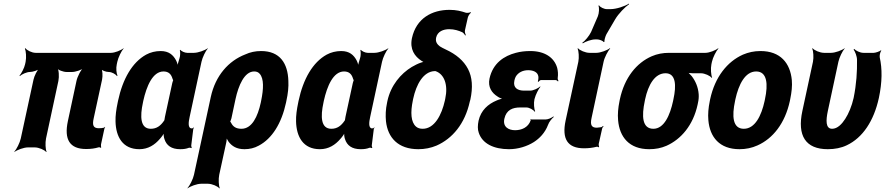

<svg xmlns="http://www.w3.org/2000/svg" viewBox="-20 -823 4942 1072"><path d="M461 9C487 9 509 6 529 0C533 -2 541 0 543 3L545 0C544 -3 543 -12 544 -17L563 -105C564 -108 566 -111 567 -113L566 -115C565 -114 562 -110 560 -110C552 -108 542 -107 532 -107C502 -107 494 -122 503 -162L550 -379C554 -399 553 -433 544 -444L540 -441C547 -430 571 -421 588 -421C604 -421 626 -409 633 -398L636 -401C630 -412 627 -443 632 -464L635 -478C640 -502 658 -539 670 -552V-554C656 -542 621 -528 600 -528H179C158 -528 130 -542 122 -554L119 -552C125 -539 128 -502 123 -478L120 -464C116 -444 99 -412 89 -401L91 -398C102 -409 130 -421 146 -421C162 -421 192 -430 203 -441L201 -444C188 -433 171 -398 167 -378L96 -50C91 -26 72 11 60 24V26C75 14 113 0 136 0H174C197 0 229 14 238 26L240 24C234 11 232 -26 237 -50L306 -371C311 -395 309 -435 299 -447L296 -445C303 -432 333 -421 353 -421H381C401 -421 436 -432 449 -445L448 -447C432 -435 412 -395 407 -371L359 -147C337 -44 369 9 461 9Z M1049 -107 1050 -104 1048 -106C1029 -109 1032 -140 1039 -171L1105 -478C1110 -502 1128 -539 1140 -552V-554C1125 -542 1086 -528 1063 -528H1025C1012 -528 992 -537 987 -545L984 -542C987 -535 987 -510 982 -497C977 -482 970 -458 970 -446L975 -447C974 -457 969 -475 963 -486C947 -516 923 -538 877 -538C848 -538 820 -531 796 -518C718 -475 665 -382 639 -260L637 -250C629 -212 624 -177 625 -145C627 -59 665 10 758 10C807 10 844 -14 873 -48C883 -59 896 -77 899 -87H895C892 -77 894 -58 898 -47C909 -11 937 10 986 10C1005 10 1020 8 1035 2C1039 1 1045 2 1048 4L1051 0C1049 -1 1047 -8 1048 -13L1059 -102C1059 -105 1062 -108 1063 -110L1061 -112C1060 -111 1058 -107 1056 -107ZM942 -360 901 -171 898 -153C898 -153 897 -149 898 -149C898 -149 899 -153 899 -153C898 -153 896 -149 896 -149C877 -121 855 -104 822 -104C763 -104 761 -172 778 -250L780 -260C798 -341 832 -424 893 -424C922 -424 936 -408 943 -384C944 -382 947 -373 948 -374V-378C947 -377 943 -363 942 -360Z M1345 10C1373 10 1400 4 1425 -10C1499 -49 1552 -134 1577 -250L1579 -260C1588 -301 1592 -338 1590 -372C1587 -468 1544 -538 1438 -538C1406 -538 1377 -532 1349 -519C1256 -483 1183 -401 1157 -282L1063 153C1058 177 1039 214 1027 227V229C1042 217 1080 203 1103 203H1141C1164 203 1196 217 1205 229L1207 227C1201 214 1199 177 1204 153L1243 -26C1246 -39 1247 -57 1245 -66L1241 -64C1242 -55 1250 -41 1256 -32C1275 -7 1301 10 1345 10ZM1328 -104C1298 -104 1281 -116 1271 -136C1270 -139 1265 -146 1263 -145L1264 -141C1266 -143 1271 -159 1272 -162L1295 -270C1311 -344 1344 -424 1399 -424C1413 -424 1422 -420 1430 -411C1454 -384 1452 -327 1438 -260L1436 -250C1419 -172 1387 -104 1328 -104Z M2057 -107 2058 -104 2056 -106C2037 -109 2040 -140 2047 -171L2113 -478C2118 -502 2136 -539 2148 -552V-554C2133 -542 2094 -528 2071 -528H2033C2020 -528 2000 -537 1995 -545L1992 -542C1995 -535 1995 -510 1990 -497C1985 -482 1978 -458 1978 -446L1983 -447C1982 -457 1977 -475 1971 -486C1955 -516 1931 -538 1885 -538C1856 -538 1828 -531 1804 -518C1726 -475 1673 -382 1647 -260L1645 -250C1637 -212 1632 -177 1633 -145C1635 -59 1673 10 1766 10C1815 10 1852 -14 1881 -48C1891 -59 1904 -77 1907 -87H1903C1900 -77 1902 -58 1906 -47C1917 -11 1945 10 1994 10C2013 10 2028 8 2043 2C2047 1 2053 2 2056 4L2059 0C2057 -1 2055 -8 2056 -13L2067 -102C2067 -105 2070 -108 2071 -110L2069 -112C2068 -111 2066 -107 2064 -107ZM1950 -360 1909 -171 1906 -153C1906 -153 1905 -149 1906 -149C1906 -149 1907 -153 1907 -153C1906 -153 1904 -149 1904 -149C1885 -121 1863 -104 1830 -104C1771 -104 1769 -172 1786 -250L1788 -260C1806 -341 1840 -424 1901 -424C1930 -424 1944 -408 1951 -384C1952 -382 1955 -373 1956 -374V-378C1955 -377 1951 -363 1950 -360Z M2488 -660C2517 -660 2541 -652 2561 -643C2567 -640 2575 -630 2577 -625L2581 -627C2578 -633 2574 -645 2576 -654L2592 -725C2594 -734 2603 -748 2610 -752L2607 -755C2602 -752 2588 -750 2581 -752C2554 -761 2528 -768 2490 -768C2392 -768 2304 -721 2280 -610C2267 -548 2295 -508 2334 -483C2338 -480 2347 -475 2352 -475L2354 -479C2349 -479 2338 -476 2332 -474C2314 -468 2296 -459 2279 -449C2218 -412 2162 -347 2143 -259L2141 -249C2133 -212 2132 -178 2135 -146C2145 -55 2202 10 2316 10C2352 10 2386 3 2417 -10C2506 -49 2576 -132 2603 -256L2606 -266C2621 -335 2617 -392 2593 -438C2569 -484 2527 -520 2468 -547C2454 -553 2445 -559 2436 -564C2422 -575 2410 -588 2415 -613C2423 -648 2456 -660 2488 -660ZM2406 -426H2412C2413 -426 2414 -425 2414 -425C2460 -408 2483 -350 2466 -272L2464 -262C2446 -181 2406 -104 2340 -104C2325 -104 2312 -108 2303 -116C2274 -141 2271 -195 2285 -262L2287 -272C2304 -351 2343 -423 2406 -426Z M2856 -96C2820 -96 2786 -114 2796 -160C2807 -210 2843 -223 2884 -223H2919C2935 -223 2959 -210 2965 -199L2968 -202C2962 -213 2959 -247 2964 -269L2965 -272C2970 -293 2987 -327 2997 -338L2996 -341C2986 -330 2957 -317 2941 -317H2906C2871 -317 2843 -332 2852 -373C2854 -380 2855 -387 2859 -394C2873 -419 2900 -431 2929 -431C2955 -431 2983 -422 2986 -395C2987 -389 2985 -372 2983 -367L2986 -366C2989 -370 2996 -376 3001 -376H3082C3087 -376 3094 -371 3095 -368L3098 -371C3096 -375 3093 -382 3094 -388C3097 -409 3095 -427 3091 -444C3074 -503 3020 -538 2941 -538C2912 -538 2886 -535 2860 -528C2795 -511 2732 -471 2713 -384C2703 -337 2726 -304 2758 -284C2767 -277 2785 -270 2795 -269L2796 -273C2786 -274 2766 -268 2753 -262C2705 -242 2665 -207 2652 -149C2647 -124 2646 -101 2653 -82C2673 -21 2737 10 2822 10C2873 10 2923 -6 2961 -30C2992 -50 3023 -81 3040 -126C3045 -142 3062 -162 3072 -170L3070 -173C3060 -165 3040 -156 3027 -156H2947C2945 -156 2945 -158 2944 -159L2942 -157C2943 -156 2943 -153 2943 -151C2929 -111 2892 -96 2856 -96Z M3241 5C3267 5 3289 2 3309 -3C3313 -5 3321 -3 3323 0L3325 -3C3324 -6 3322 -15 3323 -20L3342 -105C3343 -110 3347 -115 3350 -118L3347 -120C3345 -118 3340 -113 3336 -113L3330 -112L3312 -110C3283 -110 3274 -125 3283 -165L3350 -478C3355 -502 3374 -539 3387 -552L3385 -554C3370 -542 3332 -528 3310 -528H3271C3249 -528 3216 -542 3207 -554L3205 -552C3211 -539 3214 -502 3209 -478L3138 -150C3116 -47 3149 5 3241 5ZM3318 -732 3280 -644C3270 -623 3246 -594 3231 -584L3234 -581C3249 -591 3282 -603 3304 -603H3314C3326 -603 3348 -595 3350 -588L3355 -590C3353 -597 3360 -621 3366 -632L3414 -714C3433 -747 3471 -785 3492 -799V-803C3469 -788 3421 -772 3389 -772H3368C3353 -772 3330 -783 3325 -793L3321 -791C3327 -781 3325 -749 3318 -732Z M3952 -464 3955 -478C3960 -502 3979 -539 3991 -552L3990 -554C3976 -542 3940 -528 3919 -528H3716C3681 -528 3649 -522 3619 -509C3534 -472 3467 -390 3441 -269L3439 -259C3431 -220 3428 -185 3431 -152C3439 -58 3493 10 3605 10C3640 10 3671 4 3701 -9C3782 -45 3850 -123 3875 -239L3877 -249C3881 -266 3882 -282 3881 -297C3878 -337 3863 -371 3842 -398C3834 -407 3822 -420 3814 -424L3811 -420C3818 -416 3834 -414 3847 -414H3893C3915 -414 3945 -400 3954 -388L3956 -390C3950 -403 3947 -440 3952 -464ZM3696 -414C3754 -414 3757 -346 3740 -269L3738 -259C3721 -180 3688 -104 3628 -104C3565 -104 3562 -175 3580 -259L3582 -269C3599 -349 3636 -414 3696 -414Z M3945 -269 3943 -259C3935 -220 3932 -185 3935 -152C3943 -58 3997 10 4109 10C4145 10 4178 3 4209 -11C4295 -49 4363 -134 4390 -259L4392 -269C4400 -308 4404 -343 4401 -376C4392 -470 4338 -538 4226 -538C4190 -538 4159 -531 4128 -518C4041 -479 3972 -394 3945 -269ZM4251 -269 4249 -259C4231 -176 4195 -104 4133 -104C4070 -104 4066 -175 4084 -259L4086 -269C4104 -351 4140 -424 4202 -424C4264 -424 4269 -352 4251 -269Z M4602 10C4641 10 4677 3 4708 -12C4797 -54 4859 -148 4887 -276C4906 -365 4906 -440 4892 -502C4890 -512 4894 -533 4901 -540L4898 -542C4892 -536 4868 -528 4858 -528H4801C4781 -528 4759 -540 4749 -550L4746 -546C4754 -536 4765 -509 4765 -488C4766 -424 4762 -354 4746 -276C4736 -231 4718 -188 4699 -159C4681 -131 4656 -104 4626 -104C4589 -104 4591 -151 4602 -203L4661 -478C4666 -502 4684 -539 4696 -552V-554C4681 -542 4643 -528 4620 -528H4581C4558 -528 4526 -542 4517 -554L4515 -552C4521 -539 4524 -502 4519 -478L4460 -204C4430 -65 4478 10 4602 10Z"/></svg>

Font: Asimov
Style: EdgeExtremeIt
Weight: 500
Designer: Google
Version: Version 2.000980: 2014